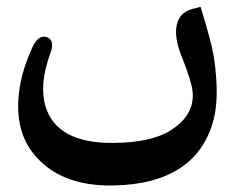

<svg xmlns="http://www.w3.org/2000/svg" viewBox="-20 -305 700 571"><path d="M616.2 -134.3Q632.8 -22 616.2 46.9Q592.3 144 516.6 194.3Q440.9 244.6 316.4 246.6Q154.8 249.5 76.7 148.4Q15.6 68.4 42 -63.5Q51.8 -110.8 77.1 -166Q93.8 -201.7 118.2 -194.8Q144.5 -187 129.4 -145.5Q95.7 -53.2 115.7 12.2Q148.9 120.6 314.5 120.1Q429.2 119.6 487.8 82.5Q557.1 38.6 553.2 -28.3Q551.3 -61 516.6 -146.5Q495.6 -204.1 508.3 -240.2Q519 -269.5 551.8 -278.3L576.7 -284.7L579.1 -275.9Q593.8 -228.5 603 -193.4Q612.3 -158.2 616.2 -134.3Z"/></svg>

Font: Gandom
Style: Bold
Weight: 700
Foundry: DejaVu fonts team - Redesigned by Saber Rastikerdar - Based on Samim Font
Version: Version 0.3